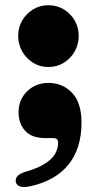

<svg xmlns="http://www.w3.org/2000/svg" viewBox="-20 -532 380 755"><path d="M170 -268.5Q137 -268.5 110 -285.2Q83 -302 67.2 -330Q51.5 -358 51.5 -390.5Q51.5 -424 67.2 -451.2Q83 -478.5 110 -495Q137 -511.5 170 -511.5Q204 -511.5 231 -495Q258 -478.5 273.8 -451.2Q289.5 -424 289.5 -390.5Q289.5 -358 273.8 -330Q258 -302 231 -285.2Q204 -268.5 170 -268.5ZM158 11Q104.5 11 78.8 -17.8Q53 -46.5 53 -91Q53 -140 86.8 -173Q120.5 -206 171 -206Q226 -206 263.2 -167.2Q300.5 -128.5 300.5 -49.5Q300.5 1.5 287.5 42.8Q274.5 84 249.2 115.2Q224 146.5 186.8 167.8Q149.5 189 101 200Q74.5 206 60 201.5Q45.5 197 42.5 185Q39.5 172 48 161.2Q56.5 150.5 82 143Q128 129.5 155.8 112.2Q183.5 95 196 74Q208.5 53 208.5 28.5Q208.5 20 204 15.5Q199.5 11 188 11Z"/></svg>

Font: Fraunces
Style: Regular
Weight: 900
Version: Version 1.000;[b76b70a41]